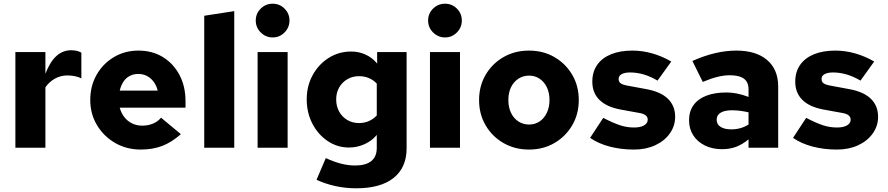

<svg xmlns="http://www.w3.org/2000/svg" viewBox="-20 -797 4789 1036"><path d="M63 0V-516H225V-399Q250 -464 284.5 -495Q319 -526 365 -526Q382 -525 393 -523Q404 -521 419 -513V-374Q404 -382 384 -386Q364 -390 343 -390Q307 -390 276 -372.5Q245 -355 225 -326V0Z M739 10Q663 10 601.5 -25.5Q540 -61 503.5 -121.5Q467 -182 467 -257Q467 -333 501 -393Q535 -453 594 -488.5Q653 -524 727 -524Q802 -524 859 -489Q916 -454 948.5 -392.5Q981 -331 981 -251V-216H626Q634 -187 651 -165Q668 -143 693 -131Q718 -119 747 -119Q779 -119 805.5 -130Q832 -141 849 -162L956 -73Q906 -29 855 -9.5Q804 10 739 10ZM626 -308H831Q824 -336 809 -356Q794 -376 773 -387Q752 -398 726 -398Q701 -398 680.5 -387.5Q660 -377 646.5 -357Q633 -337 626 -308Z M1082 0V-712L1244 -737V0Z M1370 0V-516H1532V0ZM1451.4 -595Q1414 -595 1387 -621.8Q1360 -648.6 1360 -686.3Q1360 -724 1386.8 -750.5Q1413.6 -777 1451.3 -777Q1489 -777 1515.5 -750.4Q1542 -723.8 1542 -686.4Q1542 -649 1515.4 -622Q1488.8 -595 1451.4 -595Z M1902 219Q1844 219 1789.5 207Q1735 195 1688 173L1738 56Q1781 76 1820 86Q1859 96 1896 96Q1954 96 1983.5 72Q2013 48 2013 1V-69Q1988 -38 1948 -19.5Q1908 -1 1863 -1Q1800 -1 1748 -36Q1696 -71 1665.5 -130Q1635 -189 1635 -261Q1635 -333 1667 -391.5Q1699 -450 1753.5 -484.5Q1808 -519 1875 -519Q1916 -519 1952.5 -502.5Q1989 -486 2015 -454V-516H2174V3Q2174 107 2104 163Q2034 219 1902 219ZM1917 -133Q1946 -133 1970 -143.5Q1994 -154 2013 -174V-346Q1994 -366 1969.5 -376Q1945 -386 1917 -386Q1882 -386 1854 -369.5Q1826 -353 1810 -325Q1794 -297 1794 -260Q1794 -224 1810 -195Q1826 -166 1854 -149.5Q1882 -133 1917 -133Z M2300 0V-516H2462V0ZM2381.4 -595Q2344 -595 2317 -621.8Q2290 -648.6 2290 -686.3Q2290 -724 2316.8 -750.5Q2343.6 -777 2381.3 -777Q2419 -777 2445.5 -750.4Q2472 -723.8 2472 -686.4Q2472 -649 2445.4 -622Q2418.8 -595 2381.4 -595Z M2834.5 10Q2758 10 2697 -25Q2636 -60 2600.5 -120.5Q2565 -181 2565 -257Q2565 -333 2600.5 -393.5Q2636 -454 2696.9 -489Q2757.8 -524 2834 -524Q2911 -524 2971.5 -489Q3032 -454 3067.5 -393.7Q3103 -333.4 3103 -257Q3103 -181.2 3067.5 -120.8Q3032 -60.5 2971.5 -25.2Q2911 10 2834.5 10ZM2834.4 -125Q2867 -125 2892 -142Q2917 -159 2931 -189.2Q2945 -219.4 2945 -257Q2945 -296 2931 -325.5Q2917 -355 2892 -372Q2867 -389 2834.4 -389Q2802.4 -389 2776.7 -372Q2751 -355 2737 -325.5Q2723 -296 2723 -257.5Q2723 -219 2737 -189Q2751 -159 2776.7 -142Q2802.4 -125 2834.4 -125Z M3401 10Q3331 10 3270 -6Q3209 -22 3164 -53L3235 -161Q3291 -132 3327.5 -120.5Q3364 -109 3401 -109Q3436 -109 3455.5 -120.5Q3475 -132 3475 -151Q3475 -166 3463.5 -175Q3452 -184 3427 -188L3328 -206Q3253 -220 3214.5 -258Q3176 -296 3176 -356Q3176 -409 3202 -446.5Q3228 -484 3276.5 -504Q3325 -524 3392 -524Q3446 -524 3499 -509Q3552 -494 3602 -465L3528 -362Q3489 -385 3452.5 -395.5Q3416 -406 3380 -406Q3351 -406 3334.5 -397Q3318 -388 3318 -371Q3318 -355 3329.5 -347Q3341 -339 3371 -334L3468 -316Q3545 -302 3584 -264Q3623 -226 3623 -167Q3623 -117 3594 -76.5Q3565 -36 3515 -13Q3465 10 3401 10Z M3876 8Q3824 8 3783.5 -12Q3743 -32 3720.5 -67Q3698 -102 3698 -148Q3698 -196 3722 -229.5Q3746 -263 3791 -280.5Q3836 -298 3899 -298Q3927 -298 3956 -292.5Q3985 -287 4019 -274V-316Q4019 -354 3994 -372.5Q3969 -391 3917 -391Q3888 -391 3852.5 -382.5Q3817 -374 3772 -355L3716 -468Q3841 -524 3953 -524Q4060 -524 4119.5 -473Q4179 -422 4179 -330V0H4019V-45Q3985 -17 3951 -4.5Q3917 8 3876 8ZM3847 -151Q3847 -126 3868 -112.5Q3889 -99 3926 -99Q3952 -99 3975 -105.5Q3998 -112 4019 -125V-191Q3997 -196 3975 -199Q3953 -202 3930 -202Q3890 -202 3868.5 -189Q3847 -176 3847 -151Z M4496 10Q4426 10 4365 -6Q4304 -22 4259 -53L4330 -161Q4386 -132 4422.5 -120.5Q4459 -109 4496 -109Q4531 -109 4550.5 -120.5Q4570 -132 4570 -151Q4570 -166 4558.5 -175Q4547 -184 4522 -188L4423 -206Q4348 -220 4309.5 -258Q4271 -296 4271 -356Q4271 -409 4297 -446.5Q4323 -484 4371.5 -504Q4420 -524 4487 -524Q4541 -524 4594 -509Q4647 -494 4697 -465L4623 -362Q4584 -385 4547.5 -395.5Q4511 -406 4475 -406Q4446 -406 4429.5 -397Q4413 -388 4413 -371Q4413 -355 4424.5 -347Q4436 -339 4466 -334L4563 -316Q4640 -302 4679 -264Q4718 -226 4718 -167Q4718 -117 4689 -76.5Q4660 -36 4610 -13Q4560 10 4496 10Z"/></svg>

Font: Red Hat Text VF
Style: Regular
Weight: 300
Designer: Pentagram, MCKL
Foundry: Pentagram, MCKL
Version: Version 1.023